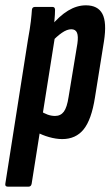

<svg xmlns="http://www.w3.org/2000/svg" viewBox="-40 -517 416 722"><path d="M194 6Q171 6 144.5 -1.5Q118 -9 97 -21L110 -101Q125 -91 139 -86Q153 -81 167 -81Q188 -81 200 -97Q212 -113 218 -153L251 -353Q255 -381 249.5 -394Q244 -407 228 -407Q212 -407 192.5 -393.5Q173 -380 153 -358L150 -417Q183 -457 216 -477Q249 -497 283 -497Q328 -497 345 -465Q362 -433 351 -362L317 -150Q304 -67 274.5 -30.5Q245 6 194 6ZM-10 185Q-22 185 -20 174L65 -367Q73 -411 76 -437Q79 -463 80 -480Q81 -491 92 -491H157Q167 -491 167 -480Q167 -463 164.5 -438Q162 -413 160 -394L166 -375L79 174Q77 185 67 185Z"/></svg>

Font: Sofia Sans Extra Condensed
Style: Bold Italic
Weight: 700
Italic angle: -9°
Designer: Botio Nikoltchev, Ani Petrova
Foundry: lettersoup
Version: Version 4.101